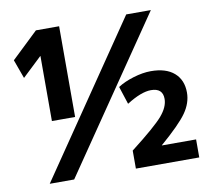

<svg xmlns="http://www.w3.org/2000/svg" viewBox="-80 -821 1010 913"><g transform="rotate(-10 425.0 -365.0)"><path d="M696 -303Q696 -355 639 -355Q592 -355 521 -310L493 -396Q523 -416 569 -430Q615 -444 654 -444Q727 -444 766.5 -409.5Q806 -375 806 -314Q806 -264 773 -217Q740 -170 645 -88V-87H810V0H504V-87Q624 -180 660 -222Q696 -264 696 -303ZM149 -606 55 -517 22 -608 150 -730H262V-292H150V-606ZM705 -730 206 0H88L586 -730Z"/></g></svg>

Font: M PLUS 1p ExtraBold
Style: Regular
Weight: 800
Version: Version 1.062